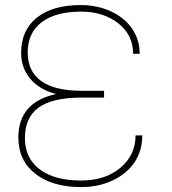

<svg xmlns="http://www.w3.org/2000/svg" viewBox="-20 -741 689 771"><path d="M397.9 -349.1H301.8Q187.5 -348.1 133.8 -308.1Q80.1 -268.1 80.1 -186.5Q80.1 -106 139.4 -61Q198.7 -16.1 305.7 -16.1Q402.8 -16.1 463.6 -67.4Q524.4 -118.7 524.4 -197.3H551.3Q551.3 -136.2 520.5 -89.8Q489.7 -43.5 432.6 -16.6Q375.5 10.3 305.7 10.3Q190.4 10.3 122.1 -43Q53.7 -96.2 53.7 -188.5Q53.7 -330.6 205.1 -363.3Q135.7 -382.3 100.3 -426Q64.9 -469.7 64.9 -528.8Q64.9 -619.6 127.9 -670.2Q190.9 -720.7 305.7 -720.7Q370.1 -720.7 425.3 -695.3Q480.5 -669.9 510.7 -625.5Q541 -581.1 541 -524.9H514.6Q514.6 -600.6 454.8 -647.5Q395 -694.3 305.7 -694.3Q203.6 -694.3 147.5 -651.9Q91.3 -609.4 91.3 -530.8Q91.3 -454.6 144.8 -416Q198.2 -377.4 302.2 -376.5H397.9Z"/></svg>

Font: Roboto Thin
Style: Regular
Weight: 250
Designer: Google
Version: Version 2.134; 2016